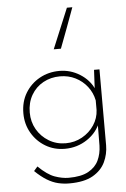

<svg xmlns="http://www.w3.org/2000/svg" viewBox="-60 -757 648 986"><g transform="rotate(-5 264.0 -264.0)"><path d="M237 -507Q259 -559 280 -610.5Q301 -662 323 -714H351Q332 -662 313 -610.5Q294 -559 274 -507ZM257 186Q228 186 200 179.5Q172 173 143 155.5Q114 138 82 107L101 85Q147 130 185 143.5Q223 157 256 157Q321 157 358 136.5Q395 116 411 82Q427 48 428 6L429 -126L437 -117Q417 -62 365.5 -27.5Q314 7 250 7Q195 7 150.5 -19.5Q106 -46 79.5 -91.5Q53 -137 53 -193Q53 -253 80.5 -298Q108 -343 154 -368.5Q200 -394 256 -394Q313 -394 361.5 -363.5Q410 -333 432 -284L428 -267L434 -384H462V7Q462 53 442.5 94Q423 135 378.5 160.5Q334 186 257 186ZM86 -194Q86 -146 108.5 -107Q131 -68 170 -44.5Q209 -21 257 -21Q303 -21 341.5 -42.5Q380 -64 403.5 -99.5Q427 -135 429 -177V-227Q421 -267 396.5 -298.5Q372 -330 336 -348Q300 -366 257 -366Q209 -366 170 -344.5Q131 -323 108.5 -284Q86 -245 86 -194Z"/></g></svg>

Font: Josefin Sans Thin ExtraLight
Style: Regular
Weight: 250
Version: Version 2.001